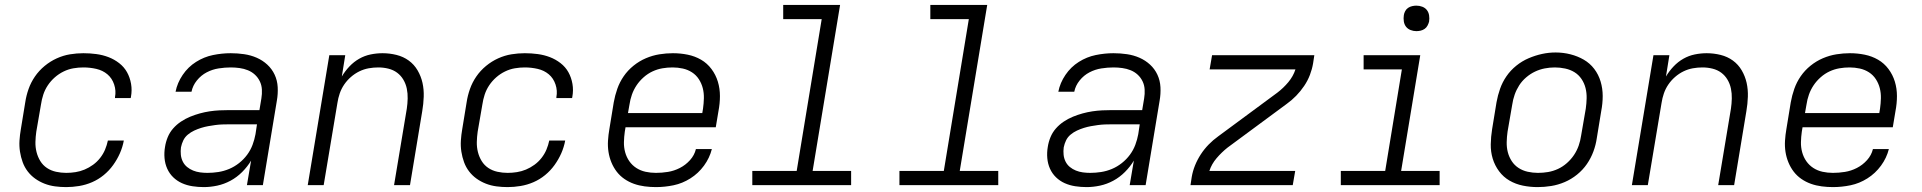

<svg xmlns="http://www.w3.org/2000/svg" viewBox="-20 -755 7840 783"><path d="M250 8Q227 8 204.5 5Q182 2 161.5 -6Q141 -14 123.5 -26.5Q106 -39 93 -56Q80 -73 72.5 -93.5Q65 -114 61.5 -136.5Q58 -159 59.5 -182Q61 -205 65 -228L83 -338Q87 -365 96.5 -392Q106 -419 122.5 -443Q139 -467 162 -486Q185 -505 211.5 -517Q238 -529 265.5 -533.5Q293 -538 320 -538Q347 -538 373 -534.5Q399 -531 422.5 -522Q446 -513 466 -497.5Q486 -482 498 -460.5Q510 -439 514.5 -413Q519 -387 514 -360Q514 -359 513.5 -357.5Q513 -356 513 -355H449Q449 -356 449 -357Q449 -358 449 -359Q454 -385 445.5 -410.5Q437 -436 418 -452Q399 -468 373 -474Q347 -480 320 -480Q300 -480 279.5 -476.5Q259 -473 239.5 -463.5Q220 -454 203.5 -439.5Q187 -425 175 -407Q163 -389 156.5 -369Q150 -349 147 -328L128 -218Q125 -197 124.5 -176Q124 -155 129 -135Q134 -115 144.5 -98Q155 -81 171.5 -70Q188 -59 208.5 -54.5Q229 -50 250 -50Q269 -50 288 -53Q307 -56 325 -63.5Q343 -71 359.5 -83Q376 -95 388.5 -111Q401 -127 408.5 -145Q416 -163 420 -182H485Q480 -155 469 -130Q458 -105 441.5 -82Q425 -59 403 -41Q381 -23 355.5 -12Q330 -1 303 3.5Q276 8 250 8Z M811 8Q788 8 765 4.5Q742 1 722 -8Q702 -17 686.5 -32Q671 -47 662 -67Q653 -87 651 -110Q649 -133 653 -156Q656 -176 664 -195.5Q672 -215 686 -231Q700 -247 718 -259Q736 -271 755.5 -279Q775 -287 795 -292.5Q815 -298 835 -301Q855 -304 875 -305Q895 -306 915 -306H1038L1046 -354Q1049 -372 1048 -390Q1047 -408 1039.5 -423.5Q1032 -439 1019.5 -450.5Q1007 -462 991 -468.5Q975 -475 957 -477.5Q939 -480 921 -480Q897 -480 871.5 -476Q846 -472 823 -460Q800 -448 783 -427Q766 -406 761 -381H696Q703 -417 725 -449.5Q747 -482 779.5 -502.5Q812 -523 848.5 -530.5Q885 -538 921 -538Q949 -538 976 -534Q1003 -530 1027 -519.5Q1051 -509 1070 -491.5Q1089 -474 1100 -450.5Q1111 -427 1112.5 -399.5Q1114 -372 1109 -344L1052 0H987L1004 -100Q989 -75 967.5 -53.5Q946 -32 920 -18Q894 -4 866 2Q838 8 811 8ZM826 -50Q848 -50 870.5 -53.5Q893 -57 914.5 -66Q936 -75 955 -90Q974 -105 988 -124Q1002 -143 1010 -164.5Q1018 -186 1022 -208L1028 -248H915Q901 -248 886.5 -247.5Q872 -247 857.5 -245Q843 -243 829 -240.5Q815 -238 800.5 -233.5Q786 -229 772 -222.5Q758 -216 746 -206Q734 -196 727.5 -182.5Q721 -169 718 -154Q716 -139 717.5 -124Q719 -109 725.5 -96Q732 -83 743 -74Q754 -65 767.5 -59.5Q781 -54 796 -52Q811 -50 826 -50Z M1235 0 1323 -530H1388L1374 -443Q1387 -465 1405 -484Q1423 -503 1445 -515.5Q1467 -528 1491.5 -533Q1516 -538 1540 -538Q1569 -538 1597 -531Q1625 -524 1647 -508Q1669 -492 1683 -468Q1697 -444 1703 -417Q1709 -390 1708 -360.5Q1707 -331 1702 -302L1652 0H1587L1639 -312Q1642 -332 1642.5 -353Q1643 -374 1639 -393.5Q1635 -413 1625 -430Q1615 -447 1599.5 -458.5Q1584 -470 1564 -475Q1544 -480 1523 -480Q1523 -480 1523 -480Q1523 -480 1523 -480Q1503 -480 1483.5 -476.5Q1464 -473 1445.5 -464Q1427 -455 1411 -441Q1395 -427 1383.5 -410Q1372 -393 1365.5 -374Q1359 -355 1356 -335L1300 0Z M2050 8Q2027 8 2004.5 5Q1982 2 1961.5 -6Q1941 -14 1923.5 -26.5Q1906 -39 1893 -56Q1880 -73 1872.5 -93.5Q1865 -114 1861.5 -136.5Q1858 -159 1859.5 -182Q1861 -205 1865 -228L1883 -338Q1887 -365 1896.5 -392Q1906 -419 1922.5 -443Q1939 -467 1962 -486Q1985 -505 2011.5 -517Q2038 -529 2065.5 -533.5Q2093 -538 2120 -538Q2147 -538 2173 -534.5Q2199 -531 2222.5 -522Q2246 -513 2266 -497.5Q2286 -482 2298 -460.5Q2310 -439 2314.5 -413Q2319 -387 2314 -360Q2314 -359 2313.5 -357.5Q2313 -356 2313 -355H2249Q2249 -356 2249 -357Q2249 -358 2249 -359Q2254 -385 2245.5 -410.5Q2237 -436 2218 -452Q2199 -468 2173 -474Q2147 -480 2120 -480Q2100 -480 2079.5 -476.5Q2059 -473 2039.5 -463.5Q2020 -454 2003.5 -439.5Q1987 -425 1975 -407Q1963 -389 1956.5 -369Q1950 -349 1947 -328L1928 -218Q1925 -197 1924.5 -176Q1924 -155 1929 -135Q1934 -115 1944.5 -98Q1955 -81 1971.5 -70Q1988 -59 2008.5 -54.5Q2029 -50 2050 -50Q2069 -50 2088 -53Q2107 -56 2125 -63.5Q2143 -71 2159.5 -83Q2176 -95 2188.5 -111Q2201 -127 2208.5 -145Q2216 -163 2220 -182H2285Q2280 -155 2269 -130Q2258 -105 2241.5 -82Q2225 -59 2203 -41Q2181 -23 2155.5 -12Q2130 -1 2103 3.5Q2076 8 2050 8Z M2655 8Q2632 8 2609 5Q2586 2 2565 -5.5Q2544 -13 2526 -25.5Q2508 -38 2495 -55Q2482 -72 2473.5 -92.5Q2465 -113 2461.5 -135.5Q2458 -158 2459.5 -181.5Q2461 -205 2465 -228L2483 -338Q2488 -366 2497.5 -393Q2507 -420 2523.5 -444Q2540 -468 2563.5 -487Q2587 -506 2614 -517.5Q2641 -529 2669 -533.5Q2697 -538 2724 -538Q2755 -538 2784.5 -532Q2814 -526 2839 -511.5Q2864 -497 2881.5 -473.5Q2899 -450 2907.5 -422Q2916 -394 2916 -363.5Q2916 -333 2910 -302L2899 -236H2531L2528 -218Q2525 -197 2524.5 -175.5Q2524 -154 2529.5 -134Q2535 -114 2546.5 -97.5Q2558 -81 2575 -70Q2592 -59 2612.5 -54.5Q2633 -50 2655 -50Q2679 -50 2704 -54Q2729 -58 2752.5 -70Q2776 -82 2794 -102Q2812 -122 2818 -147H2883Q2874 -111 2851 -79.5Q2828 -48 2795.5 -27.5Q2763 -7 2727 0.5Q2691 8 2655 8ZM2541 -294H2844L2847 -312Q2850 -333 2850.5 -354.5Q2851 -376 2846 -395.5Q2841 -415 2830 -432Q2819 -449 2802 -460Q2785 -471 2764.5 -475.5Q2744 -480 2723 -480Q2702 -480 2681.5 -476.5Q2661 -473 2641.5 -464Q2622 -455 2605 -440Q2588 -425 2576 -407Q2564 -389 2557 -369Q2550 -349 2547 -328Z M3048 0V-58H3229L3331 -677H3174V-735H3406L3294 -58H3451V0Z M3648 0V-58H3829L3931 -677H3774V-735H4006L3894 -58H4051V0Z M4411 8Q4388 8 4365 4.5Q4342 1 4322 -8Q4302 -17 4286.5 -32Q4271 -47 4262 -67Q4253 -87 4251 -110Q4249 -133 4253 -156Q4256 -176 4264 -195.5Q4272 -215 4286 -231Q4300 -247 4318 -259Q4336 -271 4355.5 -279Q4375 -287 4395 -292.5Q4415 -298 4435 -301Q4455 -304 4475 -305Q4495 -306 4515 -306H4638L4646 -354Q4649 -372 4648 -390Q4647 -408 4639.5 -423.5Q4632 -439 4619.5 -450.5Q4607 -462 4591 -468.5Q4575 -475 4557 -477.5Q4539 -480 4521 -480Q4497 -480 4471.5 -476Q4446 -472 4423 -460Q4400 -448 4383 -427Q4366 -406 4361 -381H4296Q4303 -417 4325 -449.5Q4347 -482 4379.5 -502.5Q4412 -523 4448.5 -530.5Q4485 -538 4521 -538Q4549 -538 4576 -534Q4603 -530 4627 -519.5Q4651 -509 4670 -491.5Q4689 -474 4700 -450.5Q4711 -427 4712.5 -399.5Q4714 -372 4709 -344L4652 0H4587L4604 -100Q4589 -75 4567.5 -53.5Q4546 -32 4520 -18Q4494 -4 4466 2Q4438 8 4411 8ZM4426 -50Q4448 -50 4470.5 -53.5Q4493 -57 4514.5 -66Q4536 -75 4555 -90Q4574 -105 4588 -124Q4602 -143 4610 -164.5Q4618 -186 4622 -208L4628 -248H4515Q4501 -248 4486.5 -247.5Q4472 -247 4457.5 -245Q4443 -243 4429 -240.5Q4415 -238 4400.5 -233.5Q4386 -229 4372 -222.5Q4358 -216 4346 -206Q4334 -196 4327.5 -182.5Q4321 -169 4318 -154Q4316 -139 4317.5 -124Q4319 -109 4325.5 -96Q4332 -83 4343 -74Q4354 -65 4367.5 -59.5Q4381 -54 4396 -52Q4411 -50 4426 -50Z M4835 0 4840 -33Q4844 -57 4853.5 -80.5Q4863 -104 4877 -125.5Q4891 -147 4909 -165.5Q4927 -184 4948 -199L5189 -377Q5214 -396 5234 -420Q5254 -444 5263 -472H4913L4923 -530H5340L5335 -497Q5331 -473 5322 -449.5Q5313 -426 5298.5 -404.5Q5284 -383 5266 -364.5Q5248 -346 5227 -331L4986 -153Q4962 -134 4941.5 -110Q4921 -86 4912 -58H5262L5252 0Z M5448 0V-58H5629L5697 -472H5541V-530H5772L5694 -58H5851V0ZM5756 -628Q5744 -628 5732.5 -632.5Q5721 -637 5714 -646Q5707 -655 5705 -667.5Q5703 -680 5705 -693Q5706 -701 5710.5 -709.5Q5715 -718 5722.5 -723Q5730 -728 5739 -730Q5748 -732 5756 -732Q5769 -732 5780.5 -727.5Q5792 -723 5799 -714Q5806 -705 5808 -692.5Q5810 -680 5808 -667Q5806 -659 5801.5 -650.5Q5797 -642 5789.5 -637Q5782 -632 5773.5 -630Q5765 -628 5756 -628Z M6251 8Q6220 8 6190.5 2Q6161 -4 6136 -18.5Q6111 -33 6093.5 -56.5Q6076 -80 6067.5 -108Q6059 -136 6059.5 -166.5Q6060 -197 6065 -228L6083 -338Q6088 -366 6097.5 -393Q6107 -420 6123.5 -444Q6140 -468 6163.5 -487Q6187 -506 6214 -517.5Q6241 -529 6268.5 -535Q6296 -541 6324 -541Q6355 -541 6384.5 -533.5Q6414 -526 6439 -511.5Q6464 -497 6481.5 -474Q6499 -451 6507.5 -422.5Q6516 -394 6516 -363.5Q6516 -333 6510 -302L6492 -192Q6488 -164 6478 -137Q6468 -110 6451.5 -86Q6435 -62 6411.5 -43Q6388 -24 6361 -12.5Q6334 -1 6306 3.5Q6278 8 6251 8ZM6252 -50Q6273 -50 6293.5 -53.5Q6314 -57 6333.5 -66Q6353 -75 6370 -90Q6387 -105 6399 -123Q6411 -141 6418 -161Q6425 -181 6428 -202L6447 -312Q6450 -333 6450.5 -354.5Q6451 -376 6446 -396Q6441 -416 6429.5 -433Q6418 -450 6401 -460.5Q6384 -471 6363 -475.5Q6342 -480 6321 -480Q6300 -480 6279.5 -476Q6259 -472 6240 -463Q6221 -454 6204 -439.5Q6187 -425 6175.5 -407Q6164 -389 6157 -369Q6150 -349 6147 -328L6128 -218Q6125 -197 6124.5 -175.5Q6124 -154 6129 -134.5Q6134 -115 6145 -98Q6156 -81 6173 -70Q6190 -59 6210.5 -54.5Q6231 -50 6252 -50Z M6635 0 6723 -530H6788L6774 -443Q6787 -465 6805 -484Q6823 -503 6845 -515.5Q6867 -528 6891.5 -533Q6916 -538 6940 -538Q6969 -538 6997 -531Q7025 -524 7047 -508Q7069 -492 7083 -468Q7097 -444 7103 -417Q7109 -390 7108 -360.5Q7107 -331 7102 -302L7052 0H6987L7039 -312Q7042 -332 7042.5 -353Q7043 -374 7039 -393.5Q7035 -413 7025 -430Q7015 -447 6999.5 -458.5Q6984 -470 6964 -475Q6944 -480 6923 -480Q6923 -480 6923 -480Q6923 -480 6923 -480Q6903 -480 6883.5 -476.5Q6864 -473 6845.5 -464Q6827 -455 6811 -441Q6795 -427 6783.5 -410Q6772 -393 6765.5 -374Q6759 -355 6756 -335L6700 0Z M7455 8Q7432 8 7409 5Q7386 2 7365 -5.5Q7344 -13 7326 -25.5Q7308 -38 7295 -55Q7282 -72 7273.5 -92.5Q7265 -113 7261.5 -135.5Q7258 -158 7259.5 -181.5Q7261 -205 7265 -228L7283 -338Q7288 -366 7297.5 -393Q7307 -420 7323.5 -444Q7340 -468 7363.5 -487Q7387 -506 7414 -517.5Q7441 -529 7469 -533.5Q7497 -538 7524 -538Q7555 -538 7584.5 -532Q7614 -526 7639 -511.5Q7664 -497 7681.5 -473.5Q7699 -450 7707.5 -422Q7716 -394 7716 -363.5Q7716 -333 7710 -302L7699 -236H7331L7328 -218Q7325 -197 7324.5 -175.5Q7324 -154 7329.5 -134Q7335 -114 7346.5 -97.5Q7358 -81 7375 -70Q7392 -59 7412.5 -54.5Q7433 -50 7455 -50Q7479 -50 7504 -54Q7529 -58 7552.5 -70Q7576 -82 7594 -102Q7612 -122 7618 -147H7683Q7674 -111 7651 -79.5Q7628 -48 7595.5 -27.5Q7563 -7 7527 0.5Q7491 8 7455 8ZM7341 -294H7644L7647 -312Q7650 -333 7650.5 -354.5Q7651 -376 7646 -395.5Q7641 -415 7630 -432Q7619 -449 7602 -460Q7585 -471 7564.5 -475.5Q7544 -480 7523 -480Q7502 -480 7481.5 -476.5Q7461 -473 7441.5 -464Q7422 -455 7405 -440Q7388 -425 7376 -407Q7364 -389 7357 -369Q7350 -349 7347 -328Z"/></svg>

Font: Iosevka Curly LtExObl
Style: Regular
Weight: 300
Width: 7
Italic angle: -9°
Monospace: yes
Designer: Belleve Invis
Foundry: Belleve Invis
Version: Version 11.1.0; ttfautohint (v1.8.3)